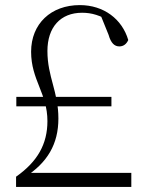

<svg xmlns="http://www.w3.org/2000/svg" viewBox="-20 -733 574 753"><path d="M44 -316H417V-353H44ZM43 0H495V-55H97V-69L77 -38C166 -95 209 -168 209 -268C209 -374 166 -431 166 -533C166 -626 217 -683 302 -683C340 -683 373 -673 418 -646L372 -680L406 -596C415 -564 429 -551 448 -551C464 -551 476 -560 483 -576C459 -658 387 -713 293 -713C180 -713 102 -640 102 -530C102 -419 166 -367 166 -258C166 -168 127 -99 43 -40Z"/></svg>

Font: Source Han Serif CN VF
Style: Regular
Weight: 250
Designer: Ryoko NISHIZUKA 西塚涼子 (kana & ideographs); Frank Grießhammer (Latin, Greek & Cyrillic); Wenlong ZHANG 张文龙 (bopomofo); San
Foundry: Adobe
Version: Version 2.002;hotconv 1.1.0;makeotfexe 2.6.0